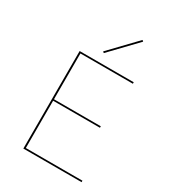

<svg xmlns="http://www.w3.org/2000/svg" viewBox="-213 -1010 1005 1122"><g transform="rotate(30 289.5 -449.0)"><path d="M519 -10V0H126V-658H491V-648H137V-339H453V-329H137V-10ZM246 -725 412 -898 420 -891 254 -718Z"/></g></svg>

Font: Ysabeau Hairline
Style: Regular
Weight: 100
Designer: Christian Thalmann (Catharsis Fonts)
Version: Version 0.003